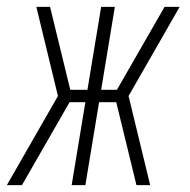

<svg xmlns="http://www.w3.org/2000/svg" viewBox="-35 -540 555 560"><path d="M29 0H-15L134 -260L71 -520H111L170 -278H220L260 -520H300L260 -278H306L445 -520H489L340 -260L403 0H363L304 -242H254L214 0H174L214 -242H168Z"/></svg>

Font: Iosevka Extralight Oblique
Style: Regular
Weight: 200
Italic angle: -9°
Monospace: yes
Designer: Belleve Invis
Foundry: Belleve Invis
Version: Version 32.5.0; ttfautohint (v1.8.4)